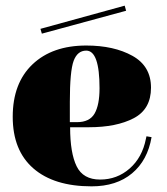

<svg xmlns="http://www.w3.org/2000/svg" viewBox="-20 -649 591 679"><path d="M496 -158 498 -167 516 -164Q502 -82 447 -36Q392 10 304 10Q171 10 98 -53.5Q25 -117 25 -236Q25 -355 95 -421.5Q165 -488 285 -488Q383 -488 448.5 -451.5Q514 -415 514 -339Q514 -263 453 -231Q392 -199 294 -199H228Q228 -108 251 -61Q274 -14 334 -14Q394 -14 438.5 -53Q483 -92 496 -158ZM227 -289V-217H252Q297 -217 314.5 -247.5Q332 -278 332 -337Q332 -470 285 -470Q254 -470 240.5 -434Q227 -398 227 -289ZM421 -629 426 -611 128 -530 123 -547Z"/></svg>

Font: Elsie Swash Caps Black
Style: Regular
Weight: 900
Designer: Alejandro Inler
Foundry: Alejandro Inler
Version: 1.003